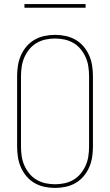

<svg xmlns="http://www.w3.org/2000/svg" viewBox="-20 -914 540 942"><path d="M250 8Q224 8 198 2.5Q172 -3 149.5 -16Q127 -29 110 -49Q93 -69 82.5 -93Q72 -117 68 -143Q64 -169 64 -195V-540Q64 -566 68 -592Q72 -618 82.5 -642Q93 -666 110 -686Q127 -706 149.5 -719Q172 -732 198 -737.5Q224 -743 250 -743Q276 -743 302 -737.5Q328 -732 350.5 -719Q373 -706 390 -686Q407 -666 417.5 -642Q428 -618 432 -592Q436 -566 436 -540V-195Q436 -169 432 -143Q428 -117 417.5 -93Q407 -69 390 -49Q373 -29 350.5 -16Q328 -3 302 2.5Q276 8 250 8ZM250 -10Q274 -10 297 -15Q320 -20 340.5 -32Q361 -44 376 -62.5Q391 -81 400.5 -102.5Q410 -124 413.5 -147.5Q417 -171 417 -195V-540Q417 -564 413.5 -587.5Q410 -611 400.5 -632.5Q391 -654 376 -672.5Q361 -691 340.5 -703Q320 -715 297 -720Q274 -725 250 -725Q226 -725 203 -720Q180 -715 159.5 -703Q139 -691 124 -672.5Q109 -654 99.5 -632.5Q90 -611 86.5 -587.5Q83 -564 83 -540V-195Q83 -171 86.5 -147.5Q90 -124 99.5 -102.5Q109 -81 124 -62.5Q139 -44 159.5 -32Q180 -20 203 -15Q226 -10 250 -10ZM400 -876H100V-894H400Z"/></svg>

Font: Iosevka Term Curly Thin
Style: Regular
Weight: 100
Designer: Belleve Invis
Foundry: Belleve Invis
Version: Version 32.3.0